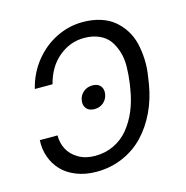

<svg xmlns="http://www.w3.org/2000/svg" viewBox="-88 -636 705 729"><g transform="rotate(-15 264.0 -271.5)"><path d="M26.6 -161.6H96.2Q95.9 -132.1 108.8 -107.1Q121.8 -82 149.5 -65.7Q177.2 -49.4 214.8 -49.4Q255.7 -49.4 289.6 -65.9Q323.5 -82.4 347.1 -111.5Q370.7 -140.6 386.2 -177.9Q401.6 -215.2 408.7 -259.6L412.3 -281.6Q416.9 -315.3 417.4 -346.2Q418 -377.1 409.8 -403.9Q401.6 -430.8 387.3 -450.5Q372.9 -470.2 347.5 -481.5Q322.1 -492.9 288.7 -492.9Q233.7 -492.9 189.3 -456.1Q144.9 -419.4 128.2 -354H58.6Q72.8 -412.6 109.2 -458.1Q145.6 -503.6 195.3 -528.1Q245 -552.6 299.4 -552.6Q336.6 -552.6 367.7 -543Q398.8 -533.4 420.6 -515.6Q442.5 -497.9 458.5 -473.2Q474.4 -448.5 481.7 -418.5Q489 -388.5 490.4 -353.7Q491.8 -318.9 485.1 -281.6L481.9 -259.6Q472.3 -202.1 449 -153.2Q425.8 -104.4 391 -67.8Q356.2 -31.2 308.2 -10.5Q260.3 10.3 204.5 10.3Q161.2 10.3 126.1 -3.6Q90.9 -17.4 68.7 -41Q46.5 -64.6 35.5 -95.7Q24.5 -126.8 26.6 -161.6ZM219.5 -266Q222.3 -285.2 237 -297.9Q251.8 -310.7 273.1 -310.7Q294.4 -310.7 304.5 -298.1Q314.6 -285.5 311.4 -266Q308.2 -246.8 293.9 -234.2Q279.5 -221.6 258.2 -221.6Q236.9 -221.6 226.6 -234.4Q216.3 -247.2 219.5 -266Z"/></g></svg>

Font: Karasuma Gothic
Style: Light Italic
Weight: 300
Italic angle: 9.39998°
Designer: Rasmus Andersson / Ryoko Nishizuka
Foundry: rsms
Version: Version 1.00